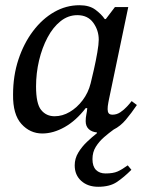

<svg xmlns="http://www.w3.org/2000/svg" viewBox="-20 -499 573 735"><path d="M356 216Q316 216 291 193.5Q266 171 266 134Q266 108 279.5 85.5Q293 63 313 44Q333 25 351 11V8Q331 6 319.5 -5Q308 -16 308 -35Q308 -49 310.5 -60.5Q313 -72 314 -85H308Q271 -37 227.5 -12.5Q184 12 142 12Q95 12 62 -24.5Q29 -61 30 -137Q30 -209 50.5 -271Q71 -333 106.5 -380Q142 -427 187.5 -453Q233 -479 284 -479Q322 -479 345 -462Q368 -445 381 -426H385L420 -472H471L397 -118Q397 -118 394.5 -105Q392 -92 392 -81Q392 -71 396 -65.5Q400 -60 411 -60Q427 -60 441 -69.5Q455 -79 466.5 -91.5Q478 -104 484 -112L504 -97Q483 -66 462 -41Q441 -16 415 -3Q397 10 378.5 26Q360 42 347 62.5Q334 83 334 110Q334 138 347.5 151.5Q361 165 384 165Q413 165 430 157.5Q447 150 469 134L483 151Q454 180 427 198Q400 216 356 216ZM189 -54Q219 -54 247 -70.5Q275 -87 296.5 -115.5Q318 -144 327 -180Q332 -200 339.5 -233Q347 -266 352.5 -298Q358 -330 358 -347Q358 -383 337 -412Q316 -441 276 -441Q241 -441 212 -418Q183 -395 162 -355.5Q141 -316 129.5 -267.5Q118 -219 118 -168Q118 -102 137.5 -78Q157 -54 189 -54Z"/></svg>

Font: STIX Two Text
Style: Italic
Weight: 400
Italic angle: -12°
Designer: Ross Mills, John Hudson & Paul Hanslow, Tiro Typeworks Ltd; with prior portions MicroPress Inc. and Coen Hoffman, Elsevi
Foundry: Tiro Typeworks Ltd
Version: Version 2.13 b171